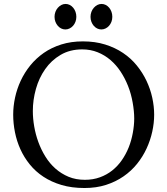

<svg xmlns="http://www.w3.org/2000/svg" viewBox="-20 -923 834 959"><path d="M144 -368.2Q144 -331.1 150.9 -291.3Q157.7 -251.5 171.6 -213.4Q185.5 -175.3 206.8 -140.9Q228 -106.4 257.1 -80.8Q286.1 -55.2 322.5 -40Q358.9 -24.9 403.8 -24.9Q444.8 -24.9 479 -37.4Q513.2 -49.8 540.5 -71.5Q567.9 -93.3 588.4 -122.8Q608.9 -152.3 622.6 -186.3Q636.2 -220.2 643.3 -258.8Q650.4 -297.4 650.4 -331.1Q650.4 -367.2 642.6 -411.1Q634.8 -455.1 619.6 -493.4Q604.5 -531.7 582.5 -565.2Q560.5 -598.6 531.7 -623.3Q502.9 -647.9 467.5 -662.1Q432.1 -676.3 390.6 -676.3Q329.1 -676.3 282.7 -648.9Q236.3 -621.6 205.6 -577.6Q174.8 -533.7 159.4 -478.8Q144 -423.8 144 -368.2ZM45.9 -350.1Q45.9 -392.1 55.2 -435.5Q64.5 -479 83.5 -519.8Q102.5 -560.5 131.3 -596.2Q160.2 -631.8 198.7 -658.7Q237.3 -685.5 286.1 -700.9Q335 -716.3 394 -716.3Q455.1 -716.3 505.1 -700.7Q555.2 -685.1 594.7 -658.4Q634.3 -631.8 663.3 -595.9Q692.4 -560.1 711.7 -519.3Q731 -478.5 740.5 -435.1Q750 -391.6 750 -350.1Q750 -308.6 740.5 -265.4Q731 -222.2 712.2 -181.4Q693.4 -140.6 664.6 -104.7Q635.7 -68.8 596.9 -42Q558.1 -15.1 509.5 0.5Q460.9 16.1 401.9 16.1Q338.4 16.1 287.4 1Q236.3 -14.2 196.8 -40.3Q157.2 -66.4 128.7 -101.8Q100.1 -137.2 81.8 -177.7Q63.5 -218.3 54.7 -262.5Q45.9 -306.6 45.9 -350.1ZM541 -838.9Q541 -825.7 536.6 -814.2Q532.2 -802.7 524.7 -794.2Q517.1 -785.6 507.1 -780.8Q497.1 -775.9 486.3 -775.9Q475.1 -775.9 465.3 -780.8Q455.6 -785.6 448.2 -794.2Q440.9 -802.7 436.5 -814.2Q432.1 -825.7 432.1 -838.9Q432.1 -852.1 436.5 -863.8Q440.9 -875.5 448.7 -884.3Q456.5 -893.1 466.3 -898.2Q476.1 -903.3 487.3 -903.3Q498.5 -903.3 508.3 -898.2Q518.1 -893.1 525.4 -884.3Q532.7 -875.5 536.9 -863.8Q541 -852.1 541 -838.9ZM361.3 -838.9Q361.3 -825.7 356.9 -814.2Q352.5 -802.7 345 -794.2Q337.4 -785.6 327.4 -780.8Q317.4 -775.9 306.6 -775.9Q295.4 -775.9 285.6 -780.8Q275.9 -785.6 268.6 -794.2Q261.2 -802.7 256.8 -814.2Q252.4 -825.7 252.4 -838.9Q252.4 -852.1 256.8 -863.8Q261.2 -875.5 269 -884.3Q276.9 -893.1 286.6 -898.2Q296.4 -903.3 307.6 -903.3Q318.8 -903.3 328.6 -898.2Q338.4 -893.1 345.7 -884.3Q353 -875.5 357.2 -863.8Q361.3 -852.1 361.3 -838.9Z"/></svg>

Font: Lora
Style: Regular
Weight: 400
Designer: Olga Karpushina, Alexei Vanyashin
Foundry: Cyreal (www.cyreal.org, a@cyreal.org)
Version: Version 1.014